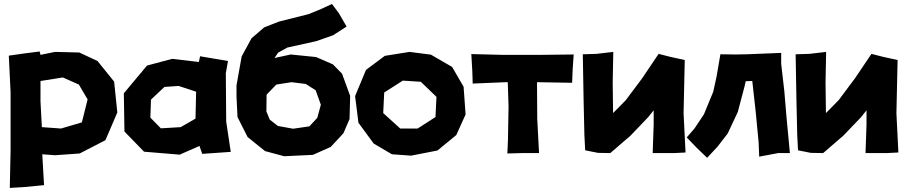

<svg xmlns="http://www.w3.org/2000/svg" viewBox="-20 -755 4475 947"><path d="M23.4 -480.5 32.2 -299.8V-10.7L28.3 171.9L94.7 168L197.3 158.2L188.5 5.9L251 10.7L373 2L500 -63.5L558.6 -200.2L543 -352.5L460.9 -454.1L371.1 -496.1L251 -499L179.7 -484.4L175.8 -501L105.5 -492.2ZM179.7 -255.9V-355.5L290 -373L369.1 -337.9L412.1 -264.6L383.8 -151.4L281.2 -121.1L186.5 -127.9Z M791 -326.2 861.3 -331.1 947.3 -302.7 944.3 -169.9 871.1 -127.9 773.4 -122.1 721.7 -174.8 724.6 -263.7ZM960.9 -449.2 829.1 -464.8 705.1 -431.6 590.8 -294.9 593.8 -106.4 690.4 -6.8 866.2 7.8 963.9 -35.2 977.5 3.9 1118.2 -5.9 1095.7 -155.3 1093.8 -393.6 1104.5 -454.1 966.8 -477.5Z M1418 -349.6 1488.3 -340.8 1537.1 -309.6 1562.5 -238.3 1544.9 -173.8 1505.9 -131.8 1425.8 -120.1 1350.6 -133.8 1310.5 -165 1293.9 -205.1 1294.9 -288.1 1342.8 -337.9ZM1414.1 -486.3 1334 -468.8 1351.6 -495.1 1397.5 -520.5 1539.1 -551.8 1623 -581.1 1689.5 -624 1650.4 -691.4 1617.2 -735.4 1564.5 -710.9 1502.9 -685.5 1355.5 -648.4 1283.2 -620.1 1220.7 -566.4 1171.9 -476.6 1146.5 -334V-278.3L1151.4 -177.7L1201.2 -79.1L1287.1 -9.8L1381.8 15.6L1523.4 8.8L1611.3 -30.3L1673.8 -97.7L1704.1 -168L1707 -282.2L1667 -391.6L1622.1 -437.5L1539.1 -473.6Z M2000 -499 1877.9 -479.5 1785.2 -410.2 1731.4 -281.2 1748 -149.4 1823.2 -46.9 1913.1 5.9 2007.8 12.7 2137.7 -12.7 2230.5 -88.9 2276.4 -190.4 2266.6 -327.1 2210 -424.8 2105.5 -485.4ZM2055.7 -351.6 2132.8 -277.3 2127.9 -177.7 2040 -121.1H1954.1L1870.1 -197.3L1875 -298.8L1966.8 -357.4Z M2304.7 -488.3 2309.6 -403.3 2311.5 -342.8 2474.6 -349.6H2484.4L2488.3 -230.5L2485.4 -64.5L2482.4 2L2556.6 0H2638.7L2629.9 -168L2628.9 -310.5V-349.6L2801.8 -346.7L2804.7 -415L2809.6 -486.3L2644.5 -484.4H2459Z M2854.5 -487.3 2858.4 -266.6 2862.3 -90.8 2866.2 -13.7 2929.7 -1 2990.2 0 3089.8 -85.9 3176.8 -176.8 3204.1 -210.9V-141.6L3199.2 0H3304.7L3361.3 -2.9L3351.6 -196.3L3357.4 -459L3286.1 -474.6L3228.5 -489.3L3147.5 -369.1L3066.4 -260.7L3003.9 -197.3L3002 -347.7L3004.9 -499L2921.9 -489.3Z M3533.2 -487.3 3514.6 -378.9 3498 -302.7 3452.1 -191.4 3405.3 -121.1 3367.2 -77.1 3414.1 -28.3 3467.8 23.4 3519.5 -32.2 3569.3 -96.7 3619.1 -203.1 3651.4 -325.2 3658.2 -354.5 3690.4 -355.5 3707 -207 3721.7 -53.7 3724.6 17.6 3818.4 0H3876L3859.4 -175.8L3848.6 -304.7L3833 -440.4V-494.1L3665 -487.3L3607.4 -486.3Z M3904.3 -487.3 3908.2 -266.6 3912.1 -90.8 3916 -13.7 3979.5 -1 4040 0 4139.6 -85.9 4226.6 -176.8 4253.9 -210.9V-141.6L4249 0H4354.5L4411.1 -2.9L4401.4 -196.3L4407.2 -459L4335.9 -474.6L4278.3 -489.3L4197.3 -369.1L4116.2 -260.7L4053.7 -197.3L4051.8 -347.7L4054.7 -499L3971.7 -489.3Z"/></svg>

Font: MaokenAssortedSans-TC
Style: Regular
Weight: 500
Version: Version 0.83